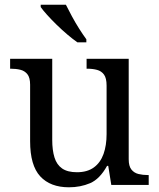

<svg xmlns="http://www.w3.org/2000/svg" viewBox="-20 -786 675 816"><path d="M273 10Q194 10 151 -36.5Q108 -83 108 -186V-426Q108 -456 96.5 -470.5Q85 -485 66.5 -489.5Q48 -494 26 -494H23V-536H202V-191Q202 -148 211.5 -117Q221 -86 244 -70Q267 -54 307 -54Q351 -54 379 -74.5Q407 -95 420 -131.5Q433 -168 433 -216V-422Q433 -454 422 -469Q411 -484 392.5 -489Q374 -494 351 -494H348V-536H527V-109Q527 -80 538.5 -65.5Q550 -51 568.5 -46.5Q587 -42 609 -42H612V0H453L440 -81H435Q404 -25 363 -7.5Q322 10 273 10ZM309 -606Q289 -620 266 -639.5Q243 -659 220.5 -681Q198 -703 180 -723Q162 -743 153 -756V-766H260Q271 -744 285.5 -717Q300 -690 316.5 -664Q333 -638 347 -619V-606Z"/></svg>

Font: Noto Serif Gurmukhi
Style: Regular
Weight: 400
Designer: Vaibhav Singh and the Monotype Design Team
Foundry: Monotype Imaging Inc.
Version: Version 2.003